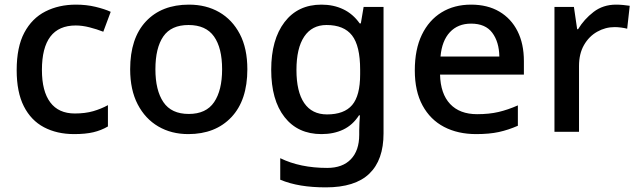

<svg xmlns="http://www.w3.org/2000/svg" viewBox="-20 -569 2756 829"><path d="M300 10Q226 10 170 -19.5Q114 -49 83 -110Q52 -171 52 -266Q52 -366 85 -428Q118 -490 176 -519.5Q234 -549 308 -549Q353 -549 392.5 -539.5Q432 -530 458 -518L426 -432Q398 -443 366.5 -451Q335 -459 307 -459Q161 -459 161 -267Q161 -175 197 -127Q233 -79 303 -79Q348 -79 382.5 -89Q417 -99 446 -115V-23Q417 -6 383 2Q349 10 300 10Z M1048 -270Q1048 -136 979 -63Q910 10 793 10Q720 10 663.5 -23Q607 -56 574.5 -118.5Q542 -181 542 -270Q542 -404 610 -476.5Q678 -549 796 -549Q870 -549 926.5 -516.5Q983 -484 1015.5 -422Q1048 -360 1048 -270ZM651 -270Q651 -179 685.5 -128Q720 -77 795 -77Q870 -77 904.5 -128Q939 -179 939 -270Q939 -362 904 -411.5Q869 -461 794 -461Q719 -461 685 -411.5Q651 -362 651 -270Z M1368 -549Q1420 -549 1462 -529Q1504 -509 1533 -468H1538L1550 -539H1636V7Q1636 122 1574.5 181Q1513 240 1387 240Q1328 240 1279.5 232Q1231 224 1190 207V114Q1276 156 1393 156Q1459 156 1495 118.5Q1531 81 1531 13V-5Q1531 -18 1532 -39Q1533 -60 1534 -71H1530Q1503 -29 1462 -9.5Q1421 10 1368 10Q1266 10 1208.5 -63.5Q1151 -137 1151 -268Q1151 -398 1208.5 -473.5Q1266 -549 1368 -549ZM1390 -461Q1327 -461 1293.5 -411Q1260 -361 1260 -267Q1260 -173 1293.5 -124Q1327 -75 1392 -75Q1466 -75 1500.5 -115.5Q1535 -156 1535 -248V-268Q1535 -371 1500 -416Q1465 -461 1390 -461Z M2014 -549Q2085 -549 2136 -519Q2187 -489 2214.5 -434.5Q2242 -380 2242 -305V-247H1880Q1882 -164 1923.5 -120Q1965 -76 2040 -76Q2092 -76 2132.5 -85.5Q2173 -95 2216 -114V-26Q2175 -8 2134 1Q2093 10 2036 10Q1957 10 1897.5 -21Q1838 -52 1804.5 -113.5Q1771 -175 1771 -265Q1771 -356 1801.5 -419Q1832 -482 1886.5 -515.5Q1941 -549 2014 -549ZM2014 -467Q1957 -467 1922.5 -430Q1888 -393 1882 -325H2136Q2135 -388 2105.5 -427.5Q2076 -467 2014 -467Z M2640 -549Q2654 -549 2670.5 -547.5Q2687 -546 2699 -544L2688 -445Q2677 -448 2662 -450Q2647 -452 2634 -452Q2594 -452 2558.5 -432Q2523 -412 2501.5 -374.5Q2480 -337 2480 -284V0H2374V-539H2458L2472 -443H2476Q2502 -486 2543 -517.5Q2584 -549 2640 -549Z"/></svg>

Font: Noto Sans Vithkuqi Medium
Style: Regular
Weight: 500
Version: Version 1.001